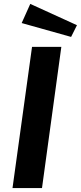

<svg xmlns="http://www.w3.org/2000/svg" viewBox="-20 -963 414 983"><path d="M135 -943 91 -845 344 -774 374 -834ZM144 -723 44 0H195L294 -723Z"/></svg>

Font: United Sans
Style: Bold Italic
Weight: 700
Italic angle: -8°
Designer: Pablo Impallari, Rodrigo Fuenzalida (Modified by Dan O. Williams)
Version: Version 1.000;PS 001.000;hotconv 1.0.88;makeotf.lib2.5.64775